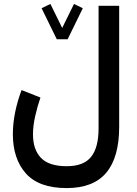

<svg xmlns="http://www.w3.org/2000/svg" viewBox="-20 -707 692 969"><path d="M266.6 -508.8 189.9 -665.5 234.4 -687 293.9 -565.9 353.5 -687 397.9 -665.5 321.3 -508.8ZM581.5 -67.4Q581.5 86.9 516.4 164.6Q451.2 242.2 316.4 242.2Q176.8 242.2 110.8 168.5Q44.9 94.7 44.9 -30.3Q44.9 -84 56.6 -141.4Q68.4 -198.7 88.9 -252.4L184.1 -214.8Q168.9 -170.4 157.7 -121.3Q146.5 -72.3 146.5 -28.3Q146.5 47.9 186.8 89.8Q227.1 131.8 316.4 131.8Q402.3 131.8 439.9 84.5Q477.5 37.1 477.5 -58.6V-677.7H581.5Z"/></svg>

Font: Vazirmatn UI NL Medium
Style: Regular
Weight: 500
Designer: Saber Rastikerdar
Foundry: Saber Rastikerdar
Version: Version 33.003